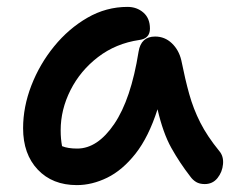

<svg xmlns="http://www.w3.org/2000/svg" viewBox="-20 -527 682 557"><path d="M203 10Q132 10 89.5 -35Q47 -80 47 -155Q47 -217 71 -279Q95 -341 137 -392.5Q179 -444 233.5 -475.5Q288 -507 350 -507Q377 -507 396 -490.5Q415 -474 415 -444Q415 -415 384 -411Q316 -401 264.5 -361.5Q213 -322 184.5 -265.5Q156 -209 156 -149Q156 -136 157 -125Q158 -114 160 -103Q177 -96 204 -96Q263 -96 311.5 -167.5Q360 -239 382 -377Q389 -421 430 -421Q458 -421 478.5 -401.5Q499 -382 506 -352Q517 -297 529 -254Q541 -211 561 -171.5Q581 -132 616 -89Q629 -74 627 -51Q625 -28 611 -10.5Q597 7 574 7Q559 7 549 1Q539 -5 532 -15Q501 -55 477 -98Q453 -141 437 -210Q411 -129 373 -81Q335 -33 291 -11.5Q247 10 203 10Z"/></svg>

Font: Shantell Sans Normal
Style: Regular
Weight: 500
Designer: Stephen Nixon, Anya Danilova, Shantell Martin
Foundry: Arrow Type
Version: Version 1.009;[a7da0bfa3]